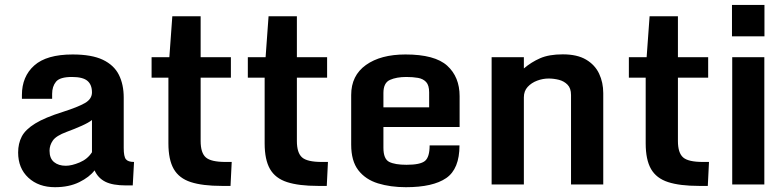

<svg xmlns="http://www.w3.org/2000/svg" viewBox="-20 -760 3229 791"><path d="M206.5 11.2Q139.2 11.2 96.9 -27.8Q54.7 -66.9 54.7 -131.8Q54.7 -168.9 69.8 -197.8Q85 -226.6 125 -251.2Q165 -275.9 239.7 -299.3Q300.8 -318.8 329.8 -335.4Q358.9 -352.1 358.9 -379.4Q358.9 -411.1 340.1 -427Q321.3 -442.9 276.4 -442.9Q226.6 -442.9 210.7 -423.3Q194.8 -403.8 194.8 -373.5V-353H70.3V-368.7Q70.3 -444.8 121.1 -490.2Q171.9 -535.6 279.3 -535.6Q357.9 -535.6 403.8 -513.7Q449.7 -491.7 469.7 -451.9Q489.7 -412.1 489.7 -357.9V-150.4Q489.7 -114.7 498.8 -103.8Q507.8 -92.8 532.2 -92.8L526.9 3.9H499Q444.3 3.9 414.1 -11.2Q383.8 -26.4 369.6 -58.1Q348.6 -30.3 306.4 -9.5Q264.2 11.2 206.5 11.2ZM251 -77.1Q275.4 -77.1 308.1 -90.8Q340.8 -104.5 358.9 -132.8V-265.6Q345.7 -254.9 316.9 -241.9Q288.1 -229 254.9 -216.8Q211.4 -200.7 197.8 -181.2Q184.1 -161.6 184.1 -139.2Q184.1 -107.4 202.6 -92.3Q221.2 -77.1 251 -77.1Z M673.8 -169.4V-439.9H604.5V-524.4H677.7L689.9 -692.9H806.6V-524.4H931.2V-439.9H806.6V-179.2Q806.6 -130.4 827.9 -111.6Q849.1 -92.8 909.2 -92.8H934.6L929.7 5.9H893.6Q814.5 5.9 766.1 -9.8Q717.8 -25.4 695.8 -63.7Q673.8 -102.1 673.8 -169.4Z M1070.3 -169.4V-439.9H1001V-524.4H1074.2L1086.4 -692.9H1203.1V-524.4H1327.6V-439.9H1203.1V-179.2Q1203.1 -130.4 1224.4 -111.6Q1245.6 -92.8 1305.7 -92.8H1331.1L1326.2 5.9H1290Q1210.9 5.9 1162.6 -9.8Q1114.3 -25.4 1092.3 -63.7Q1070.3 -102.1 1070.3 -169.4Z M1426.8 -164.1V-368.7Q1426.8 -448.7 1487.5 -492.2Q1548.3 -535.6 1650.4 -535.6Q1771.5 -535.6 1822.5 -489.3Q1873.5 -442.9 1873.5 -363.8V-236.8H1559.6V-151.4Q1559.6 -105 1583.5 -93Q1607.4 -81.1 1654.8 -81.1Q1711.4 -81.1 1730.7 -96.9Q1750 -112.8 1750 -161.1H1873Q1873 -64 1818.4 -26.4Q1763.7 11.2 1652.3 11.2Q1588.4 11.2 1537.1 -4.6Q1485.8 -20.5 1456.3 -58.6Q1426.8 -96.7 1426.8 -164.1ZM1748 -317.9V-379.4Q1748 -408.7 1735.6 -422.1Q1723.1 -435.5 1701.9 -439.2Q1680.7 -442.9 1653.8 -442.9Q1613.8 -442.9 1586.7 -430.9Q1559.6 -418.9 1559.6 -377V-317.9Z M2005.4 -524.4H2138.2V-478Q2168.5 -503.9 2205.1 -520Q2241.7 -536.1 2298.8 -536.1Q2357.9 -536.1 2394.5 -514.4Q2431.2 -492.7 2448.2 -456.5Q2465.3 -420.4 2465.3 -376V0H2332.5V-368.7Q2332.5 -396.5 2318.1 -411.1Q2303.7 -425.8 2282.5 -431.2Q2261.2 -436.5 2240.2 -436.5Q2216.3 -436.5 2192.9 -427.7Q2169.4 -418.9 2153.8 -401.9Q2138.2 -384.8 2138.2 -358.9V0H2005.4Z M2640.1 -169.4V-439.9H2570.8V-524.4H2644L2656.2 -692.9H2772.9V-524.4H2897.5V-439.9H2772.9V-179.2Q2772.9 -130.4 2794.2 -111.6Q2815.4 -92.8 2875.5 -92.8H2900.9L2896 5.9H2859.9Q2780.8 5.9 2732.4 -9.8Q2684.1 -25.4 2662.1 -63.7Q2640.1 -102.1 2640.1 -169.4Z M2996.6 -524.4H3128.9V0H2996.6ZM2995.6 -739.7H3129.4V-610.4H2995.6Z"/></svg>

Font: Monda
Style: Bold
Weight: 700
Designer: Vernon Adams
Foundry: Vernon Adams
Version: Version 2.100; ttfautohint (v1.8.3)